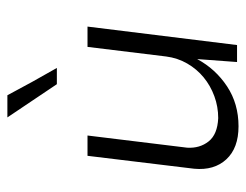

<svg xmlns="http://www.w3.org/2000/svg" viewBox="-93 -564 666 520"><g transform="rotate(-90 240.0 -304.0)"><path d="M378 5H332L340 -103Q313 -53 266 -22Q219 9 158 9Q99 9 68.5 -24Q38 -57 43 -111L78 -400H133L100 -130Q98 -96 117 -72Q136 -48 180 -46Q211 -46 239.5 -56.5Q268 -67 290.5 -85.5Q313 -104 328 -130Q343 -156 347 -187L373 -400H428ZM242 -617Q260 -583 278.5 -549.5Q297 -516 316 -483H272L182 -617Z"/></g></svg>

Font: Josefin Sans
Style: Italic
Weight: 400
Italic angle: -7.5°
Designer: Santiago Orozco
Foundry: Typemade